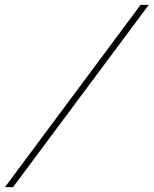

<svg xmlns="http://www.w3.org/2000/svg" viewBox="-67 -742 621 776"><path d="M534.2 -722.2 -14.2 14.2H-46.9L501 -722.2Z"/></svg>

Font: TypoPRO Playfair Display SC
Style: Italic
Weight: 900
Italic angle: -14°
Designer: Claus Eggers Sørensen
Foundry: Claus Eggers Sørensen
Version: Version 1.004;PS 001.004;hotconv 1.0.70;makeotf.lib2.5.58329